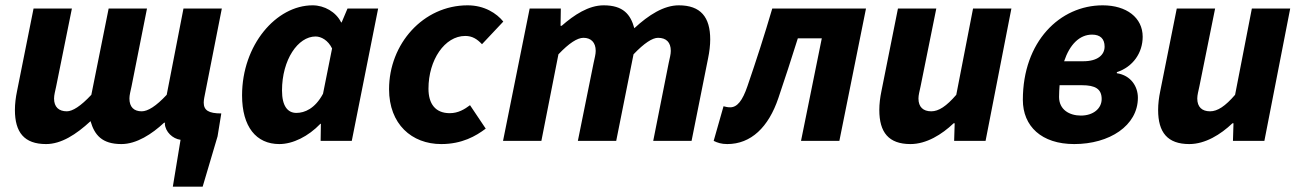

<svg xmlns="http://www.w3.org/2000/svg" viewBox="-20 -529 4879 721"><path d="M629 172H741L797 -17L811 -103C763 -103 745 -115 745 -144C745 -150 746 -156 747 -162L813 -497H669L606 -173C566 -130 535 -111 512 -111C483 -111 466 -127 466 -159C466 -172 470 -186 474 -205L532 -497H388L323 -173C283 -130 252 -111 231 -111C201 -111 183 -127 183 -159C183 -172 187 -186 191 -205L250 -497H106L44 -187C39 -163 36 -139 36 -116C36 -32 71 12 153 12C210 12 266 -24 320 -74C335 -22 363 12 436 12C493 12 551 -26 596 -68H600C600 -66 599 -65 599 -64C601 -34 628 -8 658 -4Z M1029 12C1080 12 1138 -17 1183 -64H1185L1184 0H1301L1400 -497H1285L1263 -445H1261C1242 -484 1198 -509 1154 -509C1017 -509 889 -360 889 -171C889 -53 942 12 1029 12ZM1093 -105C1060 -105 1039 -131 1039 -189C1039 -305 1099 -392 1165 -392C1186 -392 1212 -378 1227 -347L1193 -177C1163 -121 1124 -105 1093 -105Z M1637 12C1715 12 1767 -18 1804 -46L1745 -134C1725 -119 1701 -104 1669 -104C1615 -104 1589 -139 1589 -196C1589 -304 1650 -394 1727 -394C1753 -394 1771 -383 1790 -363L1870 -448C1845 -479 1799 -509 1736 -509C1569 -509 1441 -364 1441 -194C1441 -63 1526 12 1637 12Z M1869 0H2013L2077 -325C2117 -367 2148 -387 2171 -387C2199 -387 2217 -370 2217 -338C2217 -325 2213 -311 2209 -292L2150 0H2294L2359 -325C2399 -367 2430 -387 2451 -387C2482 -387 2499 -370 2499 -338C2499 -325 2495 -311 2491 -292L2433 0H2577L2639 -310C2644 -334 2647 -359 2647 -381C2647 -465 2611 -509 2529 -509C2473 -509 2416 -473 2362 -423C2348 -475 2320 -509 2247 -509C2190 -509 2136 -473 2089 -432H2085L2086 -497H1969Z M2711 12C2800 12 2866 -51 2903 -161C2928 -235 2952 -308 2976 -385H3066L2988 0H3132L3232 -497H2880C2851 -398 2820 -302 2787 -206C2768 -150 2748 -126 2722 -126C2712 -126 2705 -128 2697 -130L2660 0C2674 7 2689 12 2711 12Z M3399 12C3459 12 3517 -24 3561 -66H3565L3563 0H3681L3778 -497H3634L3571 -173C3534 -130 3505 -111 3477 -111C3447 -111 3429 -127 3429 -159C3429 -172 3433 -186 3437 -205L3496 -497H3352L3290 -187C3285 -163 3282 -139 3282 -116C3282 -32 3317 12 3399 12Z M4014 12C4146 12 4253 -57 4253 -162C4253 -204 4227 -246 4174 -254V-258C4235 -278 4271 -331 4271 -391C4271 -463 4210 -509 4121 -509C3960 -509 3821 -373 3821 -154C3821 -55 3891 12 4014 12ZM4039 -95C3996 -95 3957 -117 3957 -165C3957 -180 3958 -195 3959 -209H4043C4093 -209 4117 -195 4117 -157C4117 -122 4086 -95 4039 -95ZM4081 -399C4112 -399 4128 -383 4128 -354C4128 -323 4102 -299 4048 -299H3976C3997 -362 4034 -399 4081 -399Z M4446 12C4506 12 4564 -24 4608 -66H4612L4610 0H4728L4825 -497H4681L4618 -173C4581 -130 4552 -111 4524 -111C4494 -111 4476 -127 4476 -159C4476 -172 4480 -186 4484 -205L4543 -497H4399L4337 -187C4332 -163 4329 -139 4329 -116C4329 -32 4364 12 4446 12Z"/></svg>

Font: Source Sans Pro
Style: Bold Italic
Weight: 700
Italic angle: -11°
Designer: Paul D. Hunt
Foundry: Adobe Systems Incorporated
Version: Version 3.006;hotconv 1.0.111;makeotfexe 2.5.65597